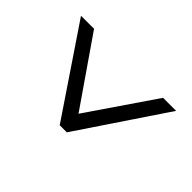

<svg xmlns="http://www.w3.org/2000/svg" viewBox="-141 -712 708 708"><g transform="rotate(-45 212.5 -358.0)"><path d="M383 -110V-178L121 -357L383 -538V-606L42 -376V-339Z"/></g></svg>

Font: Noto Serif Georgian ExtraCondensed Medium
Style: Regular
Weight: 500
Width: 2
Designer: Monotype Design Team, Akaki Razmadze
Foundry: Google LLC
Version: Version 2.003